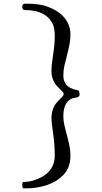

<svg xmlns="http://www.w3.org/2000/svg" viewBox="-20 -858 559 1052"><path d="M402 -364Q416 -364 416 -340Q416 -328 402 -324Q327 -319 327 -221Q327 -197 333 -171Q339 -145 352.5 -93.5Q366 -42 366 -5Q366 59 329.5 98Q293 137 238.5 155.5Q184 174 125 174H109Q102 174 102 156.5Q102 139 108 139Q144 139 178.5 125.5Q213 112 233 96Q280 57 280 -5Q280 -67 271 -127.5Q262 -188 262 -208Q262 -263 290 -295Q300 -307 314.5 -321Q329 -335 329 -343Q329 -350 321.5 -357Q314 -364 307.5 -370.5Q301 -377 293 -386Q282 -396 272 -418Q262 -440 262 -470.5Q262 -501 271 -558Q280 -615 280 -658.5Q280 -702 270 -724Q234 -803 115 -803Q102 -803 102 -823Q102 -838 120 -838Q193 -838 233.5 -824Q274 -810 303 -789Q366 -742 366 -668Q366 -629 352.5 -577Q339 -525 333 -498.5Q327 -472 327 -443.5Q327 -415 342.5 -394.5Q358 -374 402 -364Z"/></svg>

Font: Cardo
Style: Regular
Weight: 400
Designer: David J. Perry
Foundry: David J. Perry
Version: Version 1.0451